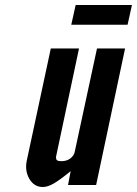

<svg xmlns="http://www.w3.org/2000/svg" viewBox="-20 -741 548 769"><path d="M151.5 8Q171.5 8 196.5 -6.8Q221.5 -21.5 263 -55.5L252.5 0H365L481 -547H368.5L279 -131.5Q276 -117.5 261.8 -106.5Q247.5 -95.5 226 -95.5Q208.5 -95.5 206 -102Q203.5 -108.5 204.5 -113.5L296.5 -547H183.5L87.5 -99Q78.5 -57.5 97.5 -24.8Q116.5 8 151.5 8ZM265.5 -642H491L508.5 -721H283Z"/></svg>

Font: League Gothic SemiExpanded Italic
Style: Regular
Weight: 400
Width: 6
Designer: The League of Moveable Type
Version: Version 1.600; ttfautohint (v1.8.3)